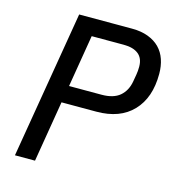

<svg xmlns="http://www.w3.org/2000/svg" viewBox="-105 -788 809 878"><g transform="rotate(15 300.0 -349.0)"><path d="M45 0 162 -698H412Q456 -698 489 -685.5Q522 -673 543.5 -651Q565 -629 575.5 -598Q586 -567 586 -530Q586 -417 525 -353Q464 -289 353 -289H188L140 0ZM202 -370H356Q412 -370 442 -395.5Q472 -421 480 -466L486 -501Q489 -517 489 -538Q489 -578 464.5 -597.5Q440 -617 395 -617H243Z"/></g></svg>

Font: IBM Plex Mono Text
Style: Italic
Weight: 450
Italic angle: -9°
Monospace: yes
Designer: Mike Abbink, Paul van der Laan, Pieter van Rosmalen
Foundry: Bold Monday
Version: Version 2.1